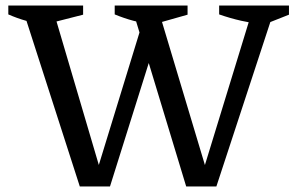

<svg xmlns="http://www.w3.org/2000/svg" viewBox="-20 -673 1073 693"><path d="M652 0 457 -643H550L729 -46H710L893 -643H972L761 0ZM268 0 61 -643H170L346 -46H327L497 -600L545 -535L377 0ZM139 -584Q106 -589 74 -598Q42 -607 10 -621V-653H280V-620ZM530 -584Q495 -589 461.5 -598Q428 -607 394 -621V-653H657V-620ZM932 -584Q891 -589 851 -598Q811 -607 771 -621V-653H1023V-620Z"/></svg>

Font: Piazzolla 24pt Medium
Style: Regular
Weight: 500
Designer: Juan Pablo del Peral
Foundry: Huerta Tipografica
Version: Version 2.005